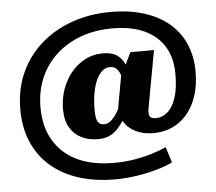

<svg xmlns="http://www.w3.org/2000/svg" viewBox="-56 -745 1087 966"><g transform="rotate(-5 487.0 -261.5)"><path d="M486 76Q541 76 590 68Q639 60 681 47Q723 34 754 20L779 99Q746 115 699 128.5Q652 142 597.5 150.5Q543 159 486 159Q386 159 304.5 133Q223 107 164.5 57Q106 7 74 -66Q42 -139 42 -234Q42 -335 79.5 -417.5Q117 -500 184 -559Q251 -618 341 -650Q431 -682 537 -682Q633 -682 707.5 -658Q782 -634 833 -590Q884 -546 910.5 -484Q937 -422 937 -346Q937 -275 918.5 -221Q900 -167 867.5 -130Q835 -93 792.5 -74.5Q750 -56 700 -56Q666 -56 640 -63.5Q614 -71 594 -84Q574 -97 560 -115Q546 -133 535 -154L525 -152L567 -385L576 -383L619 -472H738L686 -187Q682 -167 683.5 -154.5Q685 -142 693 -136Q701 -130 719 -130Q749 -130 775.5 -151.5Q802 -173 818.5 -220.5Q835 -268 835 -344Q835 -422 801.5 -479Q768 -536 702 -567.5Q636 -599 537 -599Q452 -599 380 -573Q308 -547 255 -498.5Q202 -450 173 -383Q144 -316 144 -234Q144 -160 167.5 -103Q191 -46 235.5 -5.5Q280 35 343.5 55.5Q407 76 486 76ZM419 -50Q373 -50 336 -68Q299 -86 277.5 -122.5Q256 -159 256 -216Q256 -266 272 -313Q288 -360 317.5 -397Q347 -434 388.5 -456Q430 -478 480 -478Q523 -478 548.5 -462Q574 -446 588.5 -414Q603 -382 611 -333L581 -282Q573 -327 564.5 -354Q556 -381 543 -393.5Q530 -406 510 -406Q486 -406 468 -389Q450 -372 438 -343Q426 -314 420 -277Q414 -240 414 -200Q414 -171 418 -154Q422 -137 431.5 -129.5Q441 -122 457 -122Q475 -122 491.5 -136.5Q508 -151 524.5 -178Q541 -205 560 -241L592 -203Q564 -152 540 -118Q516 -84 488.5 -67Q461 -50 419 -50Z"/></g></svg>

Font: Roboto Serif 20pt ExtraBold
Style: Regular
Weight: 800
Version: Version 1.008